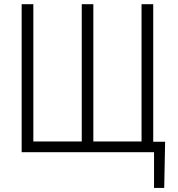

<svg xmlns="http://www.w3.org/2000/svg" viewBox="-20 -731 855 922"><path d="M140.1 -710.9V-51.8H372.6V-710.9H428.2V-51.8H659.7V-710.9H715.8V-50.3H772.9L768.6 171.4H719.7V0H84V-710.9Z"/></svg>

Font: MAUL Condensed Light
Style: Light
Weight: 300
Designer: MAUL
Version: Version 2.137; 2017; ttfautohint (v1.8.3)